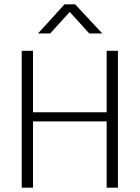

<svg xmlns="http://www.w3.org/2000/svg" viewBox="-20 -864 643 884"><path d="M80 0V-630H132V-347H471V-630H523V0H471V-305H132V0ZM277 -844H326L451 -710H391L301 -809L211 -710H155Z"/></svg>

Font: Mukta Vaani ExtraLight
Style: Regular
Weight: 275
Designer: Noopur Datye, Girish Dalvi, Yashodeep Gholap, Pallavi Karambelkar
Foundry: Ek Type
Version: Version 2.538;PS 1.000;hotconv 16.6.51;makeotf.lib2.5.65220;